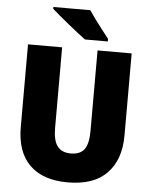

<svg xmlns="http://www.w3.org/2000/svg" viewBox="-61 -977 817 1037"><g transform="rotate(5 347.5 -458.5)"><path d="M629 -269Q629 -138 557.5 -64Q486 10 345 10Q210 10 138.5 -60.5Q67 -131 67 -265V-714H252V-277Q252 -208 276 -177.5Q300 -147 348 -147Q399 -147 421.5 -177.5Q444 -208 444 -278V-714H629ZM386 -927Q400 -906 420.5 -878Q441 -850 461.5 -824Q482 -798 495 -781V-767H371Q354 -779 329 -799Q304 -819 276.5 -841Q249 -863 225 -883.5Q201 -904 186 -917V-927Z"/></g></svg>

Font: Noto Sans Sinhala UI SemiCondensed Black
Style: Regular
Weight: 900
Width: 4
Designer: Jelle Bosma - Monotype Design Team
Foundry: Monotype Imaging Inc.
Version: Version 2.006; ttfautohint (v1.8.4.7-5d5b)